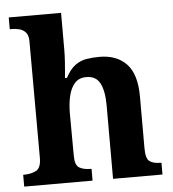

<svg xmlns="http://www.w3.org/2000/svg" viewBox="-54 -809 774 859"><g transform="rotate(-5 333.5 -380.0)"><path d="M20 0V-53H22Q56 -53 78.5 -65Q101 -77 101 -122L100 -646Q100 -673 88 -686Q76 -699 59.5 -703Q43 -707 29 -707H17V-760H252V-595Q252 -569 250 -539.5Q248 -510 246 -489Q244 -468 244 -468H253Q273 -506 296.5 -523Q320 -540 347.5 -544.5Q375 -549 406 -549Q483 -549 527 -503Q571 -457 571 -356V-124Q571 -78 587.5 -65.5Q604 -53 638 -53H641V0H419V-329Q419 -394 401 -429Q383 -464 339 -464Q306 -464 287 -442.5Q268 -421 260 -385.5Q252 -350 252 -309L253 -118Q253 -76 272 -64.5Q291 -53 324 -53H327V0Z"/></g></svg>

Font: Noto Serif Khojki
Style: Bold
Weight: 700
Version: Version 2.003